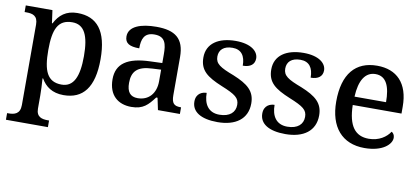

<svg xmlns="http://www.w3.org/2000/svg" viewBox="-71 -795 2806 1284"><g transform="rotate(10 1331.5 -153.5)"><path d="M17 240H302V195H294C254 195 215 187 215 129V40C215 14 213 -39 210 -75H214C243 -24 290 11 367 11C498 11 570 -75 570 -268C570 -461 498 -546 365 -546C288 -546 242 -508 212 -449H208L196 -536H15V-491H27C69 -491 105 -482 105 -422V125C105 186 66 195 26 195H17ZM342 -56C244 -56 215 -129 215 -268C215 -409 244 -479 342 -479C424 -479 457 -408 457 -269C457 -130 424 -56 342 -56Z M827 10C908 10 939 -26 981 -81H990L1007 0H1156V-45H1153C1108 -45 1091 -61 1091 -117V-375C1091 -501 1028 -547 901 -547C798 -547 714 -519 714 -449C714 -402 747 -385 812 -385C812 -448 827 -494 897 -494C971 -494 981 -444 981 -373V-315L899 -312C746 -307 672 -257 672 -151C672 -41 738 10 827 10ZM859 -55C808 -55 785 -85 785 -146C785 -222 819 -263 922 -267L981 -270V-191C981 -108 933 -55 859 -55Z M1412 10C1535 10 1614 -46 1614 -152C1614 -236 1564 -276 1464 -317C1369 -353 1336 -373 1336 -422C1336 -467 1366 -497 1427 -497C1486 -497 1514 -458 1514 -391C1567 -391 1594 -415 1594 -454C1594 -502 1544 -546 1440 -546C1323 -546 1245 -495 1245 -400C1245 -312 1296 -275 1400 -232C1496 -193 1523 -173 1523 -126C1523 -76 1487 -41 1416 -41C1340 -41 1308 -96 1308 -170C1281 -170 1237 -156 1237 -99C1237 -30 1299 10 1412 10Z M1873 10C1996 10 2075 -46 2075 -152C2075 -236 2025 -276 1925 -317C1830 -353 1797 -373 1797 -422C1797 -467 1827 -497 1888 -497C1947 -497 1975 -458 1975 -391C2028 -391 2055 -415 2055 -454C2055 -502 2005 -546 1901 -546C1784 -546 1706 -495 1706 -400C1706 -312 1757 -275 1861 -232C1957 -193 1984 -173 1984 -126C1984 -76 1948 -41 1877 -41C1801 -41 1769 -96 1769 -170C1742 -170 1698 -156 1698 -99C1698 -30 1760 10 1873 10Z M2410 10C2534 10 2592 -47 2592 -91C2592 -110 2582 -124 2571 -129C2547 -91 2497 -56 2428 -56C2336 -56 2287 -117 2284 -260H2615V-307C2615 -466 2533 -547 2400 -547C2254 -547 2171 -452 2171 -264C2171 -91 2258 10 2410 10ZM2500 -317H2286C2291 -429 2330 -490 2399 -490C2473 -490 2500 -422 2500 -317Z"/></g></svg>

Font: Noto Serif Yezidi Medium
Style: Regular
Weight: 500
Designer: Dalton Maag Ltd
Foundry: Dalton Maag Ltd
Version: Version 1.001